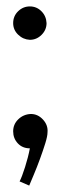

<svg xmlns="http://www.w3.org/2000/svg" viewBox="-20 -445 208 598"><path d="M73 -321Q52 -322 36.5 -337Q21 -352 21 -373Q21 -395 36.5 -410Q52 -425 73 -425Q94 -425 109 -410Q124 -395 125 -373Q125 -352 109.5 -336.5Q94 -321 73 -321ZM21 -36Q21 -58 37 -73.5Q53 -89 76 -90Q98 -90 114 -72.5Q130 -55 128 -33Q128 -21 121 1.5Q114 24 104.5 50Q95 76 85.5 98.5Q76 121 71 133L41 120Q48 107 58 75.5Q68 44 73 17Q50 17 35.5 1.5Q21 -14 21 -36Z"/></svg>

Font: Kulim Park
Style: Regular
Weight: 400
Designer: Noponies / Dale Sattler
Foundry: Noponies
Version: Version 1.000; ttfautohint (v1.8.3)